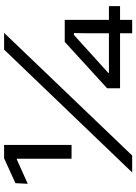

<svg xmlns="http://www.w3.org/2000/svg" viewBox="119 -798 679 958"><g transform="rotate(-90 459.0 -319.5)"><path d="M145.5 -302.5V-575.5H141.5L20.5 -521L23.5 -582.5L147.5 -639H214.5V-302.5ZM77 0 690 -639H773.5L161.5 0ZM771.5 0V-222L772.5 -290.5H763L573.5 -119V-91.5L541.5 -116H907V-60.5H497V-125L728.5 -336.5H838.5V0Z"/></g></svg>

Font: Anek Gujarati Expanded
Style: Regular
Weight: 400
Width: 7
Designer: Mrunmayee Ghaisas (Gujarati), Yesha Goshar (Latin)
Foundry: Ek Type
Version: Version 1.003